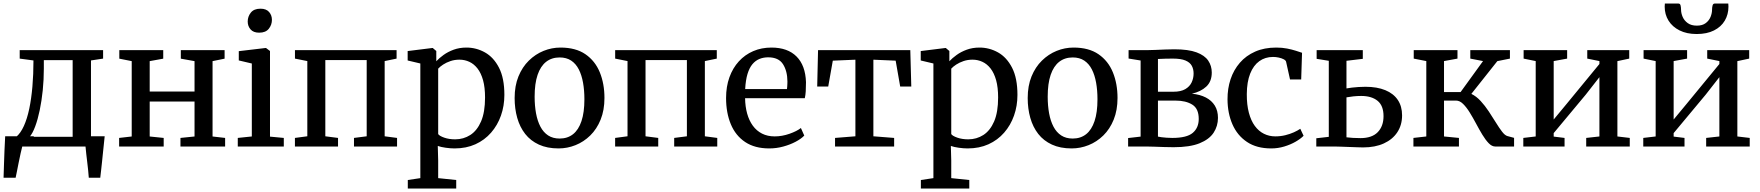

<svg xmlns="http://www.w3.org/2000/svg" viewBox="-22 -844 10138 1106"><path d="M51.7 0V-55.1H70.8Q96.5 -76.4 115.4 -118Q134.3 -159.6 146.5 -217.2Q158.6 -274.8 164.7 -345.4Q170.8 -416.1 170.8 -495.8L91.5 -506.4V-555.3H571.9V-506.4L502.1 -495.8V0ZM148.7 -56H396.5V-497.5H230.5V-448.6Q230.5 -385.7 224.3 -324.2Q218 -262.7 206.8 -209.1Q195.6 -155.5 180.7 -115.6Q165.9 -75.8 148.7 -56ZM-1.5 180Q-0.3 144.7 0.9 105Q2.1 65.2 3.8 23.3Q5.6 -18.6 7.8 -59H174.4L107.7 -6.1Q102.9 11.4 96.9 38.7Q90.9 65.9 85.1 94.8Q79.3 123.7 74.8 146.9Q70.2 170.1 68 180ZM489.5 180Q488.2 159.8 485.7 136.2Q483.2 112.6 480.3 88.4Q477.4 64.1 474.8 41.4Q472.2 18.7 470.6 0L439.7 -59H581Q578.9 -39 576.4 -14.9Q573.8 9.2 571.2 35.1Q568.7 61 565.9 86.8Q563 112.6 560.5 136.5Q558 160.4 555.5 180Z M664.2 0V-49.5L736.7 -57.8V-491.9L665.3 -506.1V-555.3H918.3V-506.1L840.3 -491.9V-316.8H1098.6V-491.9L1019.6 -506.1V-555.3H1271.8V-506.1L1202.4 -491.9V-57.8L1274.8 -49.5V0H1017.5V-49.5L1098.6 -57.8V-259.2H840.3V-57.8L920.9 -49.5V0Z M1428.6 -57.9V-478.2L1353.5 -495.9V-549.3L1508.3 -567.6H1510.3L1533.3 -550.2V-57L1612.8 -49.5V0H1347.7V-49.5ZM1470.4 -655.8Q1437.8 -655.8 1421.3 -674.7Q1404.9 -693.6 1404.9 -719.9Q1404.9 -748.6 1422.8 -771.2Q1440.7 -793.9 1477.9 -793.9H1478.9Q1511.6 -793.9 1528 -775Q1544.4 -756.1 1544.4 -729.7Q1544.4 -701 1526.5 -678.4Q1508.6 -655.8 1471.4 -655.8Z M1676.9 0V-49.5L1748.3 -59V-492.2L1677.1 -506.4V-555.3H2262.5V-506.4L2193.8 -492.2V-58.9L2265.2 -49.5V0H2017.1V-49.5L2090.3 -58.9V-497.9H1852V-58.9L1925.2 -49.5V0Z M2883.4 -297.4Q2883.4 -234.1 2863.7 -178.3Q2844.1 -122.5 2806.8 -79.8Q2769.6 -37.1 2716.6 -13Q2663.5 11 2596.6 11Q2572.4 11 2544.9 7Q2517.3 3.1 2499.8 -3.3L2502.1 80.6V182.1L2606 192.9V242H2327.1V192.9L2399.3 182.1V-478.3L2326.3 -495.6V-549.9L2468.7 -567.6H2470.7L2491.2 -550.2V-491.1Q2507.6 -509.1 2532.9 -527.3Q2558.1 -545.6 2591.4 -557.8Q2624.7 -570 2664.9 -570Q2721.5 -570 2771.5 -542.1Q2821.5 -514.1 2852.4 -454.1Q2883.4 -394 2883.4 -297.4ZM2624.6 -500.3Q2596.8 -500.3 2572.8 -492.1Q2548.8 -484 2530.6 -472Q2512.3 -460 2502.1 -448.5V-71.7Q2509.4 -60.8 2537 -51.1Q2564.5 -41.4 2600.3 -41.4Q2648.1 -41.4 2687.1 -66.4Q2726.1 -91.4 2749.1 -144.5Q2772.1 -197.7 2772.1 -282.6Q2772.1 -340.3 2760.7 -381.6Q2749.2 -422.9 2728.8 -449.3Q2708.3 -475.6 2681.6 -487.9Q2655 -500.3 2624.6 -500.3Z M2942.5 -279.3Q2942.5 -349.6 2964.5 -403.7Q2986.6 -457.8 3024.3 -494.8Q3062 -531.8 3109.1 -550.9Q3156.3 -570 3206.7 -570Q3294.4 -570 3350.3 -531.6Q3406.2 -493.2 3433.1 -427.4Q3459.9 -361.7 3459.9 -279.7Q3459.9 -209.2 3437.8 -154.8Q3415.8 -100.5 3378.1 -63.6Q3340.4 -26.7 3293.2 -7.9Q3246 11 3195.6 11Q3130 11 3082.1 -11.1Q3034.2 -33.1 3003.3 -72.5Q2972.5 -112 2957.5 -164.9Q2942.5 -217.8 2942.5 -279.3ZM3201.8 -45.9Q3247.1 -45.9 3278.9 -70.9Q3310.7 -96 3327.5 -146.3Q3344.4 -196.6 3344.4 -272Q3344.4 -323.5 3336.6 -367.5Q3328.8 -411.5 3312.1 -444.2Q3295.4 -476.9 3268.2 -495Q3241 -513.1 3201.8 -513.1Q3156.3 -513.1 3124.1 -488.1Q3091.9 -463 3074.8 -413Q3057.7 -362.9 3057.7 -287Q3057.7 -235 3065.8 -191Q3073.9 -147 3091 -114.4Q3108.1 -81.8 3135.5 -63.8Q3163 -45.9 3201.8 -45.9Z M3521.4 0V-49.5L3592.8 -59V-492.2L3521.6 -506.4V-555.3H4107V-506.4L4038.3 -492.2V-58.9L4109.7 -49.5V0H3861.6V-49.5L3934.8 -58.9V-497.9H3696.5V-58.9L3769.7 -49.5V0Z M4409.2 11Q4325.6 11 4270.3 -26Q4215 -63 4187.8 -128.6Q4160.5 -194.2 4160.5 -279.4Q4160.5 -345.3 4179.8 -398.9Q4199.1 -452.4 4234.1 -490.6Q4269 -528.8 4316.8 -549.4Q4364.6 -570 4421.6 -570Q4515 -570 4566.3 -518.6Q4617.7 -467.2 4620.8 -370.6Q4620.8 -340.5 4619.4 -318.1Q4618 -295.6 4614 -278.4H4270Q4270.7 -230.1 4281.9 -189.7Q4293.2 -149.3 4314.6 -119.9Q4336 -90.5 4367.6 -74.4Q4399.2 -58.3 4440.6 -58.3Q4482.8 -58.3 4525.7 -73.3Q4568.6 -88.3 4591.5 -106.6L4610.9 -63Q4593 -44.3 4561.3 -27.5Q4529.5 -10.6 4489.9 0.2Q4450.3 11 4409.2 11ZM4270.5 -330.9H4511.3Q4512.2 -337.9 4512.8 -346.5Q4513.4 -355.1 4513.6 -362.7Q4513.9 -370.4 4513.9 -374.2Q4513.5 -435 4488.3 -474.4Q4463.1 -513.8 4403 -513.8Q4376.1 -513.8 4353.1 -504.6Q4330.1 -495.3 4312.4 -474.4Q4294.8 -453.5 4284 -418.2Q4273.3 -383 4270.5 -330.9Z M4788.2 0V-49.5L4905.5 -58.9V-500.1L4775.3 -494.6L4748.9 -345.4H4685.4L4690.3 -555.1H5221.7L5227.4 -345.4H5163.5L5137.4 -494.6L5009 -500.1V-58.9L5128.6 -49.5V0Z M5838.9 -297.4Q5838.9 -234.1 5819.2 -178.3Q5799.6 -122.5 5762.3 -79.8Q5725.1 -37.1 5672.1 -13Q5619 11 5552.1 11Q5527.9 11 5500.4 7Q5472.8 3.1 5455.3 -3.3L5457.6 80.6V182.1L5561.5 192.9V242H5282.6V192.9L5354.8 182.1V-478.3L5281.8 -495.6V-549.9L5424.2 -567.6H5426.2L5446.7 -550.2V-491.1Q5463.1 -509.1 5488.4 -527.3Q5513.6 -545.6 5546.9 -557.8Q5580.2 -570 5620.4 -570Q5677 -570 5727 -542.1Q5777 -514.1 5807.9 -454.1Q5838.9 -394 5838.9 -297.4ZM5580.1 -500.3Q5552.3 -500.3 5528.3 -492.1Q5504.3 -484 5486.1 -472Q5467.8 -460 5457.6 -448.5V-71.7Q5464.9 -60.8 5492.5 -51.1Q5520 -41.4 5555.8 -41.4Q5603.6 -41.4 5642.6 -66.4Q5681.6 -91.4 5704.6 -144.5Q5727.6 -197.7 5727.6 -282.6Q5727.6 -340.3 5716.2 -381.6Q5704.7 -422.9 5684.3 -449.3Q5663.8 -475.6 5637.1 -487.9Q5610.5 -500.3 5580.1 -500.3Z M5898 -279.3Q5898 -349.6 5920 -403.7Q5942.1 -457.8 5979.8 -494.8Q6017.5 -531.8 6064.6 -550.9Q6111.8 -570 6162.2 -570Q6249.9 -570 6305.8 -531.6Q6361.7 -493.2 6388.6 -427.4Q6415.4 -361.7 6415.4 -279.7Q6415.4 -209.2 6393.3 -154.8Q6371.3 -100.5 6333.6 -63.6Q6295.9 -26.7 6248.7 -7.9Q6201.5 11 6151.1 11Q6085.5 11 6037.6 -11.1Q5989.7 -33.1 5958.8 -72.5Q5928 -112 5913 -164.9Q5898 -217.8 5898 -279.3ZM6157.3 -45.9Q6202.6 -45.9 6234.4 -70.9Q6266.2 -96 6283 -146.3Q6299.9 -196.6 6299.9 -272Q6299.9 -323.5 6292.1 -367.5Q6284.3 -411.5 6267.6 -444.2Q6250.9 -476.9 6223.7 -495Q6196.5 -513.1 6157.3 -513.1Q6111.8 -513.1 6079.6 -488.1Q6047.4 -463 6030.3 -413Q6013.2 -362.9 6013.2 -287Q6013.2 -235 6021.3 -191Q6029.4 -147 6046.5 -114.4Q6063.6 -81.8 6091 -63.8Q6118.5 -45.9 6157.3 -45.9Z M6738.5 4Q6715.1 4 6684.9 3Q6654.7 2 6627 1Q6599.4 0 6582.8 0H6476.4V-48.8L6548.4 -57.1V-495.5L6479.1 -506.8V-555.3H6591.4Q6608.4 -555.3 6634.2 -556.5Q6660.1 -557.7 6688.9 -558.8Q6717.7 -560 6742.7 -560Q6823.5 -560 6870.5 -542.5Q6917.6 -524.9 6937.9 -494.7Q6958.3 -464.4 6958.3 -426.1Q6958.3 -374.6 6926.7 -345.2Q6895 -315.8 6843.7 -304.2Q6890.5 -299.8 6924.1 -282.4Q6957.7 -265.1 6975.9 -235.6Q6994 -206.1 6994 -165Q6994 -118 6969 -79.6Q6943.9 -41.3 6887.9 -18.6Q6831.9 4 6738.5 4ZM6731.2 -49.5Q6814.5 -49.5 6848.8 -78.7Q6883.2 -107.9 6883.2 -159Q6883.2 -218.2 6846.1 -241.3Q6809 -264.5 6750.1 -264.5H6648.3V-57.1Q6656.1 -55.2 6669.2 -53.5Q6682.3 -51.9 6698.4 -50.7Q6714.6 -49.5 6731.2 -49.5ZM6648.3 -315.6H6737.3Q6780.2 -315.6 6805.6 -330.5Q6831 -345.3 6842.3 -369.3Q6853.6 -393.3 6853.6 -420.7Q6853.6 -446 6843.1 -465.2Q6832.7 -484.5 6806.7 -495.5Q6780.7 -506.5 6733.5 -506.5Q6711.9 -506.5 6690.1 -505.9Q6668.2 -505.3 6648.3 -504.2Z M7049 -271.8Q7048.6 -333.6 7066.6 -387.6Q7084.6 -441.5 7120.1 -482.5Q7155.6 -523.5 7208.2 -546.7Q7260.7 -570 7329.5 -570Q7363.5 -570 7392.1 -564.4Q7420.6 -558.8 7442.5 -551.7Q7464.4 -544.7 7478.3 -540L7473.4 -386.2H7409.1L7386.6 -487.6Q7385 -495.9 7373.1 -502.3Q7361.2 -508.6 7344.5 -512.3Q7327.8 -516 7311.1 -516Q7265.9 -516 7232.2 -491.7Q7198.4 -467.4 7179.5 -419.9Q7160.6 -372.5 7160.1 -302.4Q7159.7 -240.7 7172 -194.6Q7184.3 -148.5 7206.4 -118.5Q7228.6 -88.4 7258.8 -73.4Q7289 -58.4 7324.2 -58.4Q7354.8 -58.4 7382 -65.2Q7409.1 -71.9 7431.2 -81.9Q7453.2 -91.9 7468.3 -102.2L7487.2 -61.8Q7470.5 -44.7 7441.5 -27.9Q7412.5 -11.1 7376.1 -0.1Q7339.7 11 7300.8 11Q7216.8 11 7161.1 -26.4Q7105.3 -63.7 7077.3 -127.9Q7049.4 -192 7049 -271.8Z M7560.4 0V-47.5L7632.4 -55.8V-493.8L7562.4 -505.1V-555.3H7828.3V-505.1L7734.2 -493.8V-334.7Q7747.9 -337.3 7766 -339.4Q7784.1 -341.5 7804.3 -342.8Q7824.4 -344.1 7843.5 -344.1Q7911 -344.1 7958.2 -324.5Q8005.4 -305 8030 -268.2Q8054.6 -231.4 8054.6 -179.4Q8054.6 -123.9 8027.2 -82.3Q7999.9 -40.8 7949.6 -17.8Q7899.3 5.2 7830.1 5.2Q7817.5 5.2 7795.5 4.3Q7773.4 3.4 7748.7 2.6Q7723.9 1.7 7702.1 0.9Q7680.4 0 7667.5 0ZM7814.8 -48.4Q7881.2 -48.4 7914.5 -82.8Q7947.7 -117.2 7947.7 -175Q7947.7 -235.2 7913.5 -263.2Q7879.3 -291.3 7819 -291.3Q7797.3 -291.3 7774.1 -288.9Q7750.9 -286.4 7734.2 -283.2V-53.1Q7750.1 -51.1 7771.2 -49.7Q7792.3 -48.4 7814.8 -48.4Z M8119.9 0V-49.5L8194.1 -57.9V-492.2L8121.7 -506.4V-555.3H8373.7V-506.4L8296.1 -492.2V-313.5H8391.5L8520.9 -492.2L8447.5 -506.4V-555.3H8675.8V-506.4L8603.3 -491.9L8453.6 -303.2Q8482.2 -289.4 8507.3 -262.1Q8532.3 -234.9 8554 -202.1Q8575.8 -169.3 8594.8 -138.3Q8613.8 -107.3 8630.3 -85.8Q8646.7 -64.3 8661.1 -60.3L8699.7 -49.9V0H8591.3Q8571.9 0 8553.5 -19.1Q8535 -38.2 8516.8 -68.4Q8498.6 -98.5 8480.7 -132.3Q8462.7 -166.1 8444.1 -196.2Q8425.4 -226.4 8405.9 -245.5Q8386.4 -264.6 8365.5 -264.6H8296.1V-57.9L8382.1 -49.5V0Z M8752.9 0V-49.5L8824.3 -57.9V-492.2L8754.7 -506.4V-555.3H9005.4V-506.4L8927.9 -492.2V-155.6L9000.9 -243.7L9191.3 -475.3V-492.2L9121.3 -506.4V-555.3H9363.1V-506.4L9294.9 -491.9V-57.9L9366.1 -49.5V0H9115.2V-49.5L9191.3 -57.9V-399.5L9112.6 -298.9L8927.9 -77.3V-57.2L8990.5 -49.5V0Z M9443.9 0V-49.5L9515.3 -57.9V-492.2L9445.7 -506.4V-555.3H9696.4V-506.4L9618.9 -492.2V-155.6L9691.9 -243.7L9882.3 -475.3V-492.2L9812.3 -506.4V-555.3H10054.1V-506.4L9985.9 -491.9V-57.9L10057.1 -49.5V0H9806.2V-49.5L9882.3 -57.9V-399.5L9803.6 -298.9L9618.9 -77.3V-57.2L9681.5 -49.5V0ZM9646.1 -823.6Q9656.4 -823.6 9658.9 -812.3Q9661.5 -801.1 9661.5 -789.2Q9661.5 -768.3 9670.7 -746.9Q9679.9 -725.5 9700.1 -710.9Q9720.2 -696.3 9752.7 -696.3Q9784.4 -696.3 9803.7 -710.9Q9823 -725.5 9831.6 -746.9Q9840.2 -768.3 9840.2 -789.2Q9840.2 -801.1 9843.1 -812.3Q9845.9 -823.6 9855.8 -823.6H9933.6Q9933.9 -819.6 9934.2 -814.5Q9934.6 -809.4 9934.6 -805.8Q9934.6 -760.7 9913.4 -725Q9892.3 -689.3 9851.4 -668.7Q9810.5 -648 9751.7 -648Q9694.5 -648 9653.2 -668.7Q9611.8 -689.3 9589.5 -725Q9567.3 -760.7 9567.3 -805.8Q9567.3 -810.1 9567.8 -814.5Q9568.3 -818.9 9568.3 -823.6Z"/></svg>

Font: Merriweather 7pt Light
Style: Regular
Weight: 300
Designer: Eben Sorkin
Foundry: Eben Sorkin
Version: Version 2.200;gftools[0.9.31]